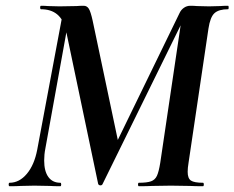

<svg xmlns="http://www.w3.org/2000/svg" viewBox="-20 -645 812 665"><path d="M461 -12Q489 -12 503 -17Q517 -22 523.5 -36Q530 -50 535 -81L609 -580L633 -613L335 -7Q333 -3 328 -3Q322 -3 320 -8L208 -542Q191 -613 122 -613Q119 -613 119 -619Q119 -625 122 -625Q137 -625 146 -624L186 -623L245 -624Q256 -625 270 -625Q281 -625 287.5 -615Q294 -605 301 -573L394 -132L329 -39L602 -600Q607 -611 617 -618Q627 -625 639 -625Q653 -625 662 -624L704 -623L743 -624Q752 -625 770 -625Q772 -625 772 -619Q772 -613 770 -613Q738 -613 723 -599.5Q708 -586 702 -546L633 -81Q630 -63 630 -50Q630 -27 641.5 -19.5Q653 -12 683 -12Q686 -12 686 -6Q686 0 683 0Q655 0 638 -1L572 -2L507 -1Q490 0 461 0Q458 0 458 -6Q458 -12 461 -12ZM13 -12Q47 -12 73 -43Q99 -74 109 -127L198 -602L222 -600L137 -130Q133 -110 133 -89Q133 -52 147.5 -32Q162 -12 189 -12Q192 -12 192 -6Q192 0 189 0Q166 0 153 -1L99 -2L52 -1Q39 0 13 0Q10 0 10 -6Q10 -12 13 -12Z"/></svg>

Font: Cormorant Garamond
Style: Bold Italic
Weight: 700
Italic angle: -10°
Designer: Christian Thalmann (Catharsis Fonts)
Foundry: Catharsis Fonts
Version: Version 4.000